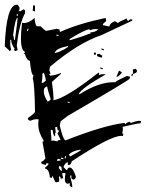

<svg xmlns="http://www.w3.org/2000/svg" viewBox="-20 -774 640 811"><path d="M277.3 -604.5Q334 -621.1 357.4 -631.8L361.3 -629.9L362.3 -637.7H367.2Q379.9 -637.7 396.5 -650.4Q390.6 -651.4 384.8 -651.4Q373 -651.4 360.4 -646.5Q358.4 -646.5 358.4 -649.4V-650.4Q341.8 -650.4 274.4 -609.4L273.4 -604.5ZM240.2 -50.8 241.2 -55.7Q239.3 -63.5 239.3 -67.4V-70.3L229.5 -72.3L228.5 -66.4Q228.5 -60.5 240.2 -50.8ZM220.7 -93.8Q228.5 -95.7 232.4 -95.7H235.4L236.3 -100.6L223.6 -103.5ZM247.1 -101.6 248 -106.4 238.3 -108.4 237.3 -103.5ZM256.8 -104.5 258.8 -114.3 254.9 -115.2 252.9 -105.5ZM277.3 -113.3Q321.3 -137.7 322.3 -140.6L318.4 -141.6Q284.2 -136.7 270.5 -120.1ZM222.7 -176.8Q223.6 -182.6 230.5 -182.6L235.4 -181.6V-182.6Q235.4 -186.5 222.7 -210.9Q228.5 -217.8 229.5 -221.7Q221.7 -223.6 221.7 -234.4V-238.3L212.9 -236.3L215.8 -212.9L212.9 -213.9V-198.2Q204.1 -200.2 203.1 -223.6L195.3 -225.6L194.3 -221.7Q197.3 -191.4 197.3 -181.6L196.3 -178.7L204.1 -180.7ZM274.4 -338.9V-342.8L266.6 -344.7L265.6 -340.8ZM181.6 -345.7Q187.5 -345.7 194.3 -354.5Q179.7 -400.4 179.7 -407.2V-408.2H177.7Q172.9 -408.2 166 -399.4Q165 -394.5 165 -388.7Q165 -369.1 180.7 -345.7ZM161.1 -423.8Q163.1 -423.8 173.8 -433.6Q168.9 -464.8 163.1 -466.8Q162.1 -462.9 159.2 -462.9H158.2Q159.2 -460 159.2 -453.1Q159.2 -443.4 156.2 -424.8ZM210.9 -549.8Q236.3 -554.7 266.6 -575.2L267.6 -579.1H264.6Q215.8 -569.3 210.9 -549.8ZM97.7 -642.6 100.6 -652.3 96.7 -653.3 93.8 -643.6ZM226.6 -622.1 227.5 -626 218.8 -627.9 217.8 -624ZM285.2 16.6Q274.4 14.6 274.4 5.9L275.4 0L265.6 2Q253.9 0 253.9 -15.6Q253.9 -26.4 256.8 -42L252 -43L242.2 -42L247.1 -21.5L236.3 -18.6V-21.5Q236.3 -27.3 229.5 -29.3L228.5 -25.4Q230.5 -19.5 230.5 -13.7L229.5 -6.8L218.8 -3.9L213.9 -4.9L201.2 -32.2L199.2 -22.5L190.4 -24.4Q188.5 -58.6 169.9 -62.5L171.9 -67.4Q183.6 -76.2 185.5 -83L175.8 -85L173.8 -77.1Q167 -79.1 160.6 -80.6Q154.3 -82 154.3 -87.9V-90.8H155.3Q161.1 -90.8 171.9 -105.5L159.2 -175.8H161.1Q164.1 -175.8 165 -178.7Q141.6 -215.8 141.6 -249Q141.6 -259.8 143.6 -269.5L134.8 -270.5Q122.1 -270.5 108.4 -263.7Q97.7 -266.6 97.7 -273.4V-275.4Q126 -294.9 127.9 -301.8Q126 -423.8 118.2 -442.4L121.1 -456.1Q111.3 -458 106.4 -516.6Q92.8 -519.5 85 -545.9L80.1 -546.9L86.9 -554.7Q68.4 -559.6 68.4 -612.3Q68.4 -638.7 73.2 -677.7L82 -676.8Q102.5 -676.8 126 -698.2Q128.9 -664.1 136.7 -663.1H151.4Q168.9 -645.5 174.8 -643.6L219.7 -652.3L232.4 -649.4L231.4 -645.5Q231.4 -640.6 235.4 -639.6Q310.5 -673.8 425.8 -698.2L428.7 -688.5L427.7 -684.6L415 -672.9L414.1 -668L441.4 -662.1Q445.3 -677.7 465.8 -684.6Q473.6 -678.7 478.5 -676.8Q479.5 -680.7 515.6 -696.3Q515.6 -687.5 523.4 -685.5Q525.4 -692.4 533.2 -692.4L539.1 -691.4L538.1 -686.5L409.2 -626Q308.6 -591.8 191.4 -492.2L188.5 -477.5L193.4 -462.9H192.4Q189.5 -462.9 187.5 -459Q191.4 -458 191.4 -455.1V-454.1Q217.8 -457 237.3 -465.8V-461.9L199.2 -427.7Q206.1 -378.9 206.1 -359.4L205.1 -350.6Q255.9 -357.4 395.5 -466.8L399.4 -465.8L397.5 -457Q408.2 -460.9 418 -460.9Q422.9 -460.9 426.8 -460Q325.2 -402.3 312.5 -377L316.4 -376Q395.5 -426.8 460 -426.8H466.8Q468.8 -431.6 515.6 -453.1L529.3 -450.2Q528.3 -446.3 526.9 -440.9Q525.4 -435.5 265.6 -284.2L236.3 -261.7L232.4 -244.1Q245.1 -188.5 255.9 -180.7Q419.9 -245.1 506.8 -254.9V-252.9Q506.8 -250 510.7 -249Q511.7 -255.9 527.3 -259.8Q531.2 -258.8 531.2 -255.9V-253.9Q555.7 -263.7 569.3 -263.7L576.2 -262.7L573.2 -252.9H571.3Q559.6 -252.9 498 -238.3Q499 -234.4 499 -229.5Q499 -221.7 496.1 -210L501 -209L499 -199.2L492.2 -200.2Q446.3 -200.2 283.2 -92.8Q279.3 -77.1 271.5 -77.1L265.6 -78.1L267.6 -87.9H265.6Q255.9 -87.9 248 -68.4L259.8 -56.6L263.7 -55.7Q266.6 -66.4 274.4 -66.4Q288.1 -66.4 300.8 -27.3Q297.9 -15.6 291 -15.6Q281.2 -15.6 281.2 -26.4L282.2 -32.2L277.3 -33.2L276.4 -28.3Q285.2 2.9 285.2 13.7ZM413.1 -481.4 403.3 -484.4 404.3 -489.3 414.1 -486.3ZM539.1 -452.1 535.2 -453.1 537.1 -462.9 542 -461.9ZM471.7 -449.2 482.4 -475.6Q485.4 -474.6 488.3 -472.7Q491.2 -470.7 495.1 -467.8Q481.4 -449.2 471.7 -449.2ZM542 -461.9 541 -480.5 551.8 -483.4Q558.6 -479.5 558.6 -473.6Q558.6 -465.8 542 -461.9ZM410.2 -530.3 396.5 -534.2Q389.6 -536.1 389.6 -542V-544.9L399.4 -546.9Q408.2 -540 412.1 -539.1ZM383.8 -542 376 -543.9 377.9 -552.7 385.7 -550.8ZM418 -561.5 408.2 -564.5 409.2 -569.3 418.9 -566.4ZM127.9 -725.6 118.2 -728.5 120.1 -752 127.9 -750ZM54.7 -753.9 62.5 -742.2V-734.4L58.6 -726.6H66.4L78.1 -734.4Q85.9 -733.4 85.9 -726.6V-718.8Q61.5 -674.8 50.8 -582L54.7 -562.5L46.9 -558.6Q39.1 -558.6 39.1 -566.4H43Q27.3 -586.9 27.3 -605.5H23.4V-582L27.3 -562.5L19.5 -558.6Q19.5 -561.5 0 -578.1Q6.8 -753.9 50.8 -753.9ZM50.8 -714.8V-707H54.7V-714.8ZM35.2 -625Q39.1 -618.2 39.1 -605.5H43Q54.7 -690.4 54.7 -699.2Q44.9 -699.2 35.2 -625Z"/></svg>

Font: Blackcraft
Style: Regular
Weight: 400
Designer: GGBotNet
Foundry: GGBotNet
Version: 1.00